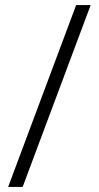

<svg xmlns="http://www.w3.org/2000/svg" viewBox="-20 -734 387 754"><path d="M336 -714 69 0H12L279 -714Z"/></svg>

Font: Noto Sans Canadian Aboriginal Light
Style: Regular
Weight: 300
Designer: Monotype Design Team, Typotheque's Kevin King
Foundry: Monotype Imaging Inc.
Version: Version 2.004; ttfautohint (v1.8.4.7-5d5b)